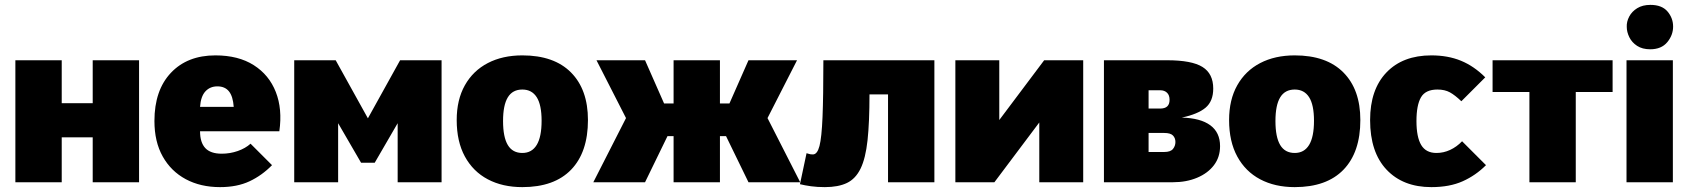

<svg xmlns="http://www.w3.org/2000/svg" viewBox="-20 -747 6918 787"><path d="M43 -500H233V-324H360V-500H550V0H360V-184H233V0H43Z M882 20Q802 20 741.5 -12.5Q681 -45 647 -105.5Q613 -166 613 -251Q613 -377 680.5 -448.5Q748 -520 863 -520Q957 -520 1020 -480Q1083 -440 1110.5 -370Q1138 -300 1125 -209H800Q800 -163 821.5 -140Q843 -117 889 -117Q923 -117 954.5 -128Q986 -139 1007 -158L1095 -70Q1054 -28 1003 -4Q952 20 882 20ZM800 -309H938Q935 -352 918.5 -372.5Q902 -393 871 -393Q841 -393 822 -372.5Q803 -352 800 -309Z M1186 -500H1356L1488 -262L1620 -500H1790V0H1610V-242L1516 -80H1460L1366 -242V0H1186Z M2121 20Q2040 20 1979.5 -12Q1919 -44 1885.5 -105.5Q1852 -167 1852 -255Q1852 -338 1885.5 -397.5Q1919 -457 1979.5 -488.5Q2040 -520 2121 -520Q2251 -520 2320.5 -450Q2390 -380 2390 -255Q2390 -123 2321 -51.5Q2252 20 2121 20ZM2121 -120Q2160 -120 2180 -153Q2200 -186 2200 -252Q2200 -317 2180 -348.5Q2160 -380 2121 -380Q2081 -380 2061.5 -348Q2042 -316 2042 -251Q2042 -185 2061.5 -152.5Q2081 -120 2121 -120Z M3048 0 2956 -189H2792L2790 -323H2970L3048 -500H3247L3126 -263L3260 0ZM2412 0 2546 -263 2425 -500H2624L2702 -323H2882L2880 -189H2716L2624 0ZM2741 0V-500H2931V0Z M3286 -119Q3291 -118 3296.5 -116Q3302 -114 3312 -114Q3330 -114 3339 -148.5Q3348 -183 3351.5 -267.5Q3355 -352 3355 -500H3810V0H3620V-360H3544Q3544 -246 3536 -172Q3528 -98 3507.5 -56Q3487 -14 3451.5 3Q3416 20 3361 20Q3330 20 3304.5 16.5Q3279 13 3259 8Z M3896 -500H4076V-255L4260 -500H4420V0H4240V-245L4056 0H3896Z M4505 -500H4764Q4865 -500 4909 -472.5Q4953 -445 4953 -384Q4953 -332 4921.5 -305.5Q4890 -279 4824 -265Q4901 -263 4941 -233.5Q4981 -204 4981 -148Q4981 -103 4956 -70Q4931 -37 4887 -18.5Q4843 0 4788 0H4505ZM4735 -302Q4755 -302 4764.5 -311Q4774 -320 4774 -338Q4774 -357 4763.5 -367Q4753 -377 4736 -377H4688V-302ZM4752 -124Q4778 -124 4788 -136.5Q4798 -149 4798 -165Q4798 -181 4788 -191.5Q4778 -202 4752 -202H4688V-124Z M5287 20Q5206 20 5145.5 -12Q5085 -44 5051.5 -105.5Q5018 -167 5018 -255Q5018 -338 5051.5 -397.5Q5085 -457 5145.5 -488.5Q5206 -520 5287 -520Q5417 -520 5486.5 -450Q5556 -380 5556 -255Q5556 -123 5487 -51.5Q5418 20 5287 20ZM5287 -120Q5326 -120 5346 -153Q5366 -186 5366 -252Q5366 -317 5346 -348.5Q5326 -380 5287 -380Q5247 -380 5227.5 -348Q5208 -316 5208 -251Q5208 -185 5227.5 -152.5Q5247 -120 5287 -120Z M6071 -70Q6029 -28 5975.5 -4Q5922 20 5847 20Q5731 20 5663.5 -51.5Q5596 -123 5596 -255Q5596 -380 5663 -450Q5730 -520 5847 -520Q5915 -520 5968.5 -498Q6022 -476 6068 -430L5970 -332Q5944 -357 5923 -368.5Q5902 -380 5872 -380Q5823 -380 5804.5 -348Q5786 -316 5786 -251Q5786 -185 5805.5 -152.5Q5825 -120 5868 -120Q5897 -120 5924 -132.5Q5951 -145 5973 -168Z M6249 -370H6098V-500H6590V-370H6439V0H6249Z M6647 -500H6837V0H6647ZM6648 -637Q6647 -658 6658 -679Q6669 -700 6691 -713.5Q6713 -727 6745 -727Q6792 -727 6815 -700Q6838 -673 6838 -638Q6838 -603 6814 -574Q6790 -545 6744 -545Q6712 -545 6690.5 -559Q6669 -573 6658.5 -594.5Q6648 -616 6648 -637Z"/></svg>

Font: Moderustic ExtraBold
Style: Regular
Weight: 800
Designer: Tural Alisoy
Foundry: TAFT Foundry
Version: Version 2.120